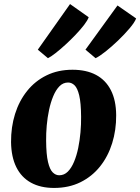

<svg xmlns="http://www.w3.org/2000/svg" viewBox="-20 -913 692 947"><path d="M337.5 -569Q406 -569 453.8 -543.5Q501.5 -518 527 -468Q552.5 -418 553 -345Q553.5 -271.5 533.2 -206.5Q513 -141.5 473.5 -92Q434 -42.5 376.8 -14.2Q319.5 14 246.5 14Q180 14 132.8 -12Q85.5 -38 60.5 -88.5Q35.5 -139 34.5 -212Q34 -286 54.2 -350.8Q74.5 -415.5 113.8 -464.5Q153 -513.5 209.5 -541.2Q266 -569 337.5 -569ZM316 -506Q291.5 -506 273.5 -487.8Q255.5 -469.5 242.8 -439Q230 -408.5 222 -371Q214 -333.5 210.5 -294Q207 -254.5 207.5 -219Q208 -151 216.8 -114Q225.5 -77 240 -62.8Q254.5 -48.5 272 -48.5Q296.5 -48.5 314.5 -66.5Q332.5 -84.5 345.2 -115Q358 -145.5 365.8 -183.2Q373.5 -221 377 -260.8Q380.5 -300.5 380 -337Q379.5 -405.5 370.8 -442Q362 -478.5 347.8 -492.2Q333.5 -506 316 -506ZM216.5 -626 166.5 -668 325.5 -893 417.5 -828Q412 -812.5 394.8 -790Q377.5 -767.5 353.2 -742Q329 -716.5 303 -692.8Q277 -669 254 -651Q231 -633 216.5 -626ZM451.5 -626 401.5 -668 559.5 -886 651.5 -822Q644 -802.5 619.2 -773.2Q594.5 -744 562.8 -713.5Q531 -683 500.8 -659Q470.5 -635 451.5 -626Z"/></svg>

Font: Merriweather Light 18pt Black
Style: Italic
Weight: 900
Italic angle: -7.8°
Version: Version 2.101